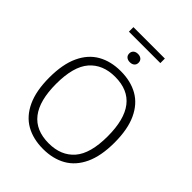

<svg xmlns="http://www.w3.org/2000/svg" viewBox="-283 -1168 1322 1322"><g transform="rotate(45 378.0 -507.0)"><path d="M60.5 -370Q60.5 -499.5 100 -584Q139.5 -668.5 210.8 -708.8Q282 -749 378 -749Q475 -749 546 -708.8Q617 -668.5 656.2 -584Q695.5 -499.5 695.5 -370Q695.5 -240.5 656 -156Q616.5 -71.5 545.2 -31.2Q474 9 378 9Q281 9 210 -31.2Q139 -71.5 99.8 -156Q60.5 -240.5 60.5 -370ZM631.5 -367.5Q631.5 -694 378 -694Q258 -694 191.2 -617.2Q124.5 -540.5 124.5 -372.5Q124.5 -46 378 -46Q498 -46 564.8 -122.8Q631.5 -199.5 631.5 -367.5ZM332.5 -876Q332.5 -894.5 344.8 -905.5Q357 -916.5 378 -916.5Q399 -916.5 411.2 -905.5Q423.5 -894.5 423.5 -876Q423.5 -857.5 411.2 -846.8Q399 -836 378 -836Q357 -836 344.8 -846.8Q332.5 -857.5 332.5 -876ZM225 -980.5V-1024.5H531V-980.5Z"/></g></svg>

Font: Encode Sans Semi Expanded Light
Style: Regular
Weight: 300
Width: 6
Designer: Multiple Designers
Foundry: Impallari Type
Version: Version 2.000